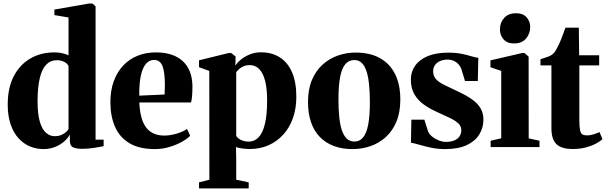

<svg xmlns="http://www.w3.org/2000/svg" viewBox="-20 -838 3456 1094"><path d="M227.5 11.5Q187 11.5 150.5 -3.8Q114 -19 85.5 -50.2Q57 -81.5 40.5 -129.5Q24 -177.5 24 -242.5Q24 -337.5 58.5 -403.8Q93 -470 153 -504.8Q213 -539.5 289.5 -539.5Q314 -539.5 336 -534.5Q358 -529.5 370.5 -522.5V-738.5L290 -752V-783.5L487 -818H506.5L524.5 -802V-42H570.5V-5Q552.5 -1 517 4.5Q481.5 10 447 10Q417 10 397.5 1.8Q378 -6.5 378 -37V-71.5Q367 -50.5 345.2 -31.5Q323.5 -12.5 293.2 -0.5Q263 11.5 227.5 11.5ZM292 -62Q311.5 -62 326.8 -68Q342 -74 353.2 -83.2Q364.5 -92.5 370.5 -102.5V-462.5Q362.5 -477.5 344.5 -486.2Q326.5 -495 304 -495Q268 -495 243.8 -470.2Q219.5 -445.5 207 -394.5Q194.5 -343.5 194 -263.5Q194 -188 207.2 -143.8Q220.5 -99.5 242.8 -80.8Q265 -62 292 -62Z M862.5 11.5Q774 11.5 718 -21.8Q662 -55 635.5 -115.2Q609 -175.5 609 -256Q609 -322.5 628 -374.8Q647 -427 681.5 -464Q716 -501 763.5 -520.2Q811 -539.5 868 -539.5Q967 -539.5 1021 -490Q1075 -440.5 1076.5 -348.5Q1076.5 -315 1074.5 -291.5Q1072.5 -268 1068.5 -254H774Q776 -205 785.8 -169.5Q795.5 -134 813.2 -111Q831 -88 856.8 -76.8Q882.5 -65.5 916 -65.5Q949 -65.5 986.5 -76.5Q1024 -87.5 1045.5 -103.5L1063.5 -64.5Q1049 -48.5 1018.2 -31Q987.5 -13.5 947 -1Q906.5 11.5 862.5 11.5ZM773.5 -293 918 -299.5Q918.5 -314 918.8 -327Q919 -340 919.5 -354.5Q919.5 -423 906.5 -459.8Q893.5 -496.5 857 -496.5Q839.5 -496.5 824.2 -486Q809 -475.5 797.2 -451.8Q785.5 -428 779.2 -389Q773 -350 773.5 -293Z M1114 235.5V201L1173 186L1172.5 -434L1114 -455V-494.5L1283.5 -536H1297L1322.5 -516L1321 -463.5Q1329.5 -479 1350.5 -496.8Q1371.5 -514.5 1401.5 -527.2Q1431.5 -540 1466.5 -540Q1529 -540 1574.2 -511.2Q1619.5 -482.5 1644 -426.2Q1668.5 -370 1668.5 -286.5Q1668.5 -219.5 1649 -164.8Q1629.5 -110 1593.8 -70.8Q1558 -31.5 1509.8 -10.2Q1461.5 11 1404 11Q1380.5 11 1357.8 7.5Q1335 4 1324.5 0L1326 71.5V186L1397 201V235.5ZM1397 -31Q1430.5 -31 1454 -56.2Q1477.5 -81.5 1489.8 -133.2Q1502 -185 1502 -265.5Q1502 -322 1494.2 -360.8Q1486.5 -399.5 1473 -422.8Q1459.5 -446 1441.8 -456.5Q1424 -467 1403.5 -467Q1382.5 -467 1367 -460Q1351.5 -453 1341.5 -443.8Q1331.5 -434.5 1326 -427.5V-64Q1334 -49.5 1354.2 -40.2Q1374.5 -31 1397 -31Z M1735 -256.5Q1735 -329 1757.2 -382Q1779.5 -435 1818 -469.8Q1856.5 -504.5 1905.2 -521.5Q1954 -538.5 2007.5 -538.5Q2087.5 -538.5 2144.2 -507.2Q2201 -476 2231 -416.2Q2261 -356.5 2261 -270.5Q2261 -197.5 2238.5 -144.2Q2216 -91 2177.8 -56.5Q2139.5 -22 2090.5 -5.2Q2041.5 11.5 1988.5 11.5Q1929.5 11.5 1882.5 -6Q1835.5 -23.5 1802.5 -57.5Q1769.5 -91.5 1752.2 -141.5Q1735 -191.5 1735 -256.5ZM1999.5 -31.5Q2029.5 -31.5 2049 -55Q2068.5 -78.5 2078 -128.2Q2087.5 -178 2087.5 -255.5Q2087.5 -309.5 2083.2 -353.8Q2079 -398 2069 -429.8Q2059 -461.5 2041.8 -478.8Q2024.5 -496 1999 -496Q1968 -496 1947.8 -472.5Q1927.5 -449 1918 -399.2Q1908.5 -349.5 1908.5 -270.5Q1908.5 -217 1912.8 -173Q1917 -129 1927.5 -97.2Q1938 -65.5 1955.5 -48.5Q1973 -31.5 1999.5 -31.5Z M2516 11.5Q2472.5 11.5 2434.5 3.2Q2396.5 -5 2367.5 -13.8Q2338.5 -22.5 2321.5 -24.5L2324 -156H2398L2419 -89.5Q2426.5 -72 2443.8 -58.5Q2461 -45 2481.8 -37.2Q2502.5 -29.5 2519.5 -29.5Q2549.5 -29.5 2569.2 -38Q2589 -46.5 2598.8 -61.8Q2608.5 -77 2608.5 -96Q2608.5 -119 2591.2 -135.2Q2574 -151.5 2542.2 -166.5Q2510.5 -181.5 2466.5 -201.5Q2427.5 -219 2394.2 -242.8Q2361 -266.5 2341 -301Q2321 -335.5 2321 -384.5Q2321 -429 2345.5 -463.8Q2370 -498.5 2417.2 -518.2Q2464.5 -538 2532.5 -538Q2578.5 -538 2610.8 -531.2Q2643 -524.5 2665.8 -517.5Q2688.5 -510.5 2705.5 -508.5L2702.5 -376.5H2629.5L2610.5 -439.5Q2604.5 -458 2592.8 -471.2Q2581 -484.5 2564.8 -491.5Q2548.5 -498.5 2530 -498.5Q2506.5 -498.5 2487.8 -490.2Q2469 -482 2458.5 -467Q2448 -452 2448 -431.5Q2448 -404 2465.5 -385.8Q2483 -367.5 2511.8 -353.8Q2540.5 -340 2572.5 -325Q2603 -311 2631.8 -295.5Q2660.5 -280 2683.8 -260.8Q2707 -241.5 2720.8 -216Q2734.5 -190.5 2734.5 -156.5Q2734.5 -111 2711.5 -72.8Q2688.5 -34.5 2640.2 -11.5Q2592 11.5 2516 11.5Z M2775.5 0V-36L2836 -50V-434L2774.5 -455V-494L2956 -536H2968L2992 -515.5L2992.5 -49.5L3054 -36V0ZM2908.5 -590.5Q2869.5 -590.5 2849 -614.2Q2828.5 -638 2828.5 -670Q2828.5 -708.5 2852.2 -735.5Q2876 -762.5 2920 -762.5H2921Q2960 -762.5 2980.5 -739.5Q3001 -716.5 3001 -684Q3001 -646 2977.2 -618.2Q2953.5 -590.5 2909.5 -590.5Z M3242.5 11Q3179.5 11 3150.8 -16.5Q3122 -44 3122 -107V-465.5H3059.5V-500.5Q3070.5 -504.5 3082.8 -508.2Q3095 -512 3106 -516.2Q3117 -520.5 3124.5 -526Q3133 -532 3140 -541.2Q3147 -550.5 3152.8 -562Q3158.5 -573.5 3164.5 -584.5Q3170 -595.5 3176.5 -612.2Q3183 -629 3189.8 -647.5Q3196.5 -666 3202 -680.5H3278L3280 -523H3394V-465.5H3281V-157.5Q3281 -116 3285 -96.8Q3289 -77.5 3298.8 -72Q3308.5 -66.5 3326 -66.5Q3344 -66.5 3363 -72.8Q3382 -79 3396 -85.5L3413 -44.5Q3397 -31 3372.5 -18.2Q3348 -5.5 3315.5 2.8Q3283 11 3242.5 11Z"/></svg>

Font: Merriweather 96pt ExtraBold
Style: Regular
Weight: 800
Version: Version 2.100